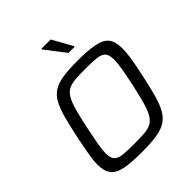

<svg xmlns="http://www.w3.org/2000/svg" viewBox="-247 -1066 1226 1226"><g transform="rotate(-45 366.5 -452.5)"><path d="M321 8Q223 8 167 -3.5Q111 -15 87 -46.5Q63 -78 63 -137Q63 -174 72 -225.5Q81 -277 95 -346Q114 -437 131 -499.5Q148 -562 169.5 -600.5Q191 -639 225 -660Q259 -681 311.5 -688.5Q364 -696 444 -696Q541 -696 597.5 -684Q654 -672 677.5 -640.5Q701 -609 701 -549Q701 -512 693 -461.5Q685 -411 670 -342Q651 -252 634 -190Q617 -128 595 -89Q573 -50 539.5 -29Q506 -8 453 0Q400 8 321 8ZM323 -64Q379 -64 416 -67Q453 -70 477.5 -83.5Q502 -97 519 -127Q536 -157 550.5 -209.5Q565 -262 583 -344Q597 -411 605 -458Q613 -505 613 -537Q613 -579 596 -597.5Q579 -616 541.5 -620Q504 -624 442 -624Q386 -624 348.5 -621Q311 -618 286 -604.5Q261 -591 244.5 -561Q228 -531 213.5 -478.5Q199 -426 182 -344Q168 -276 159.5 -228.5Q151 -181 151 -150Q151 -108 168 -90Q185 -72 223 -68Q261 -64 323 -64ZM437 -772 332 -908 333 -913H417L493 -777L492 -772Z"/></g></svg>

Font: Saira
Style: Italic
Weight: 400
Italic angle: -12°
Designer: Hector Gatti with collaboration of the Omnibus-Type team
Foundry: Omnibus-Type
Version: Version 1.100; ttfautohint (v1.8.3)